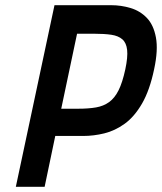

<svg xmlns="http://www.w3.org/2000/svg" viewBox="-20 -720 624 740"><path d="M408 -700H190L41 0H152L193 -196H301Q341 -196 382 -206Q423 -216 460.5 -243Q498 -270 527.5 -321Q557 -372 574 -453Q590 -527 581 -575.5Q572 -624 546 -651Q520 -678 483.5 -689Q447 -700 408 -700ZM216 -301 277 -590H343Q382 -590 409 -586Q436 -582 451.5 -568.5Q467 -555 470 -527.5Q473 -500 463 -453Q452 -402 437 -372Q422 -342 400.5 -326.5Q379 -311 350 -306Q321 -301 282 -301Z"/></svg>

Font: Advent Pro
Style: Bold Italic
Weight: 700
Italic angle: -12°
Designer: VivaRado, Andreas Kalpakidis
Foundry: VivaRado, Andreas Kalpakidis
Version: Version 3.000